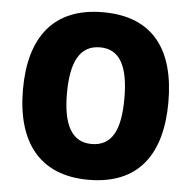

<svg xmlns="http://www.w3.org/2000/svg" viewBox="-52 -777 837 839"><g transform="rotate(5 366.0 -357.5)"><path d="M685 -358C685 -587 587 -725 367 -725C149 -725 47 -587 47 -359C47 -130 150 10 366 10C586 10 685 -130 685 -358ZM240 -358C240 -494 277 -571 367 -571C456 -571 492 -495 492 -358C492 -221 457 -147 366 -147C278 -147 240 -223 240 -358Z"/></g></svg>

Font: Noto Sans Arabic UI SmCn Bk
Style: Regular
Weight: 900
Width: 4
Designer: Monotype Design Team, Nadine Chahine and Nizar Qandah
Foundry: Monotype Imaging Inc.
Version: Version 2.010